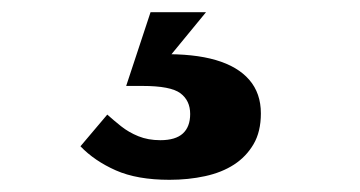

<svg xmlns="http://www.w3.org/2000/svg" viewBox="-20 -25 590 315"><path d="M318 -5 249 79 245 64Q298 63 334 73.5Q370 84 389 106Q408 128 408 161Q408 191 396 211.5Q384 232 364 245Q344 258 316.5 264Q289 270 258 270Q205 270 170 254.5Q135 239 112 215L156 163Q166 172 178.5 182Q191 192 207 198.5Q223 205 243 205Q268 205 280 194Q292 183 292 162Q292 140 276 128Q260 116 214 116H187L227 -5Z"/></svg>

Font: Roboto Serif 20pt
Style: Bold
Weight: 700
Version: Version 1.008